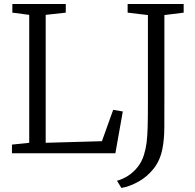

<svg xmlns="http://www.w3.org/2000/svg" viewBox="-20 -763 969 956"><path d="M39.5 0V-43L125.5 -52V-689L41.5 -700V-743H307.5V-700L207.5 -689V-52L487.5 -60L543.5 -216L591.5 -208L554.5 0ZM562.5 137Q592 129 618.8 111.5Q645.5 94 665.8 68.2Q686 42.5 696.5 9Q705.5 -19.5 709.8 -51.5Q714 -83.5 715.2 -131Q716.5 -178.5 716.5 -253V-688L615.5 -700V-743H894.5V-700L798.5 -688V-275Q798.5 -192 798.2 -129.8Q798 -67.5 788.5 -21Q777 36.5 745 76.8Q713 117 670.2 141Q627.5 165 584.5 173Z"/></svg>

Font: Merriweather Light
Style: Regular
Weight: 300
Designer: Eben Sorkin
Foundry: Eben Sorkin
Version: Version 2.100